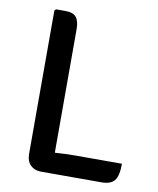

<svg xmlns="http://www.w3.org/2000/svg" viewBox="-79 -749 670 813"><g transform="rotate(10 256.0 -343.0)"><path d="M196.5 1H152Q125 1 107.5 -16Q90 -33 90 -65.5V-681L96.5 -687H137.5Q169.5 -687 183 -670.8Q196.5 -654.5 196.5 -619.5ZM484.5 -91.5Q484.5 -38 468 -18.5Q451.5 1 413 1H152L97 -77Q143.5 -84.5 194 -88Q244.5 -91.5 285.5 -91.5Z"/></g></svg>

Font: Signika Light
Style: Regular
Weight: 400
Version: Version 2.003;gftools[0.9.32]